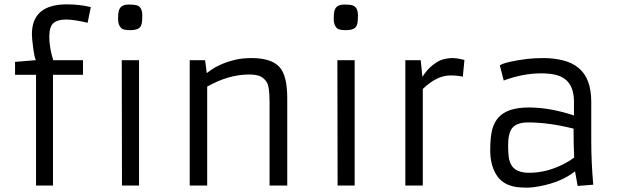

<svg xmlns="http://www.w3.org/2000/svg" viewBox="-20 -860 2873 890"><path d="M226.6 -581.1H364.7V-513.2H225.6V0H147V-513.2H49.8V-573.2L146 -581.1Q139.6 -594.2 133.8 -638.2Q127.9 -682.1 127.9 -701.2Q127.9 -839.8 290 -839.8Q348.6 -839.8 400.9 -827.1L386.2 -754.4Q322.8 -769.5 285.2 -769.5Q247.6 -769.5 228 -753.2Q208.5 -736.8 208.5 -688.7Q208.5 -640.6 226.6 -581.1Z M584 -720.2Q551.3 -720.2 542 -729.5Q527.3 -744.6 527.3 -771.2Q527.3 -797.9 530.5 -809.3Q533.7 -820.8 540 -827.1Q551.8 -838.9 575.9 -838.9Q600.1 -838.9 610.6 -836.4Q621.1 -834 627.9 -827.1Q639.6 -815.4 639.6 -788.8Q639.6 -762.2 637 -750.7Q634.3 -739.3 627.9 -732.4Q615.7 -720.2 584 -720.2ZM544.4 -581.1H624.5V0H545.4Z M1134.3 -514.6Q1039.1 -514.6 940.4 -458.5V0H859.4V-581.1H930.7L938.5 -521Q991.7 -564.5 1070.8 -583Q1103 -590.8 1146.5 -590.8Q1189.9 -590.8 1223.1 -580.8Q1256.3 -570.8 1275.9 -548.8Q1311.5 -509.3 1311.5 -404.8V0H1229.5V-389.6Q1229.5 -460 1215.8 -480.2Q1202.1 -500.5 1183.3 -507.6Q1164.6 -514.6 1134.3 -514.6Z M1583.5 -720.2Q1550.8 -720.2 1541.5 -729.5Q1526.9 -744.6 1526.9 -771.2Q1526.9 -797.9 1530 -809.3Q1533.2 -820.8 1539.6 -827.1Q1551.3 -838.9 1575.4 -838.9Q1599.6 -838.9 1610.1 -836.4Q1620.6 -834 1627.4 -827.1Q1639.2 -815.4 1639.2 -788.8Q1639.2 -762.2 1636.5 -750.7Q1633.8 -739.3 1627.4 -732.4Q1615.2 -720.2 1583.5 -720.2ZM1543.9 -581.1H1624V0H1544.9Z M2067.4 -510.3Q2004.9 -510.3 1939.9 -447.8V0H1858.9V-581.1H1930.2L1938 -503.9Q1960.9 -539.6 1987.5 -559.6Q2014.2 -579.6 2031.2 -584Q2055.7 -590.8 2077.6 -590.8Q2099.6 -590.8 2132.8 -582L2125.5 -504.4Q2100.6 -510.3 2067.4 -510.3Z M2720.7 -206.1Q2720.7 -108.9 2730 -3.9L2657.7 2L2645.5 -65.9Q2583.5 -16.1 2481.4 3.4Q2448.2 9.8 2422.4 9.8Q2396.5 9.8 2376.7 7.3Q2356.9 4.9 2338.6 -2.2Q2320.3 -9.3 2304.7 -22Q2289.1 -34.7 2277.3 -55.7Q2252.4 -100.1 2252.4 -162.4Q2252.4 -224.6 2261.5 -259Q2270.5 -293.5 2291.5 -316.4Q2333 -361.8 2431.2 -361.8Q2529.3 -361.8 2640.6 -324.7V-388.2Q2640.6 -494.1 2553.2 -513.7Q2524.9 -520 2488.3 -520Q2404.8 -520 2314.9 -486.8L2296.9 -557.1Q2321.8 -573.7 2423.8 -586.9Q2456.1 -590.8 2501.2 -590.8Q2546.4 -590.8 2589.8 -580.1Q2633.3 -569.3 2662.1 -544.9Q2720.7 -496.6 2720.7 -388.2ZM2638.7 -263.7Q2524.4 -292.5 2427.7 -292.5Q2368.2 -292.5 2348.6 -258.3Q2335.4 -234.4 2335.4 -187.5Q2335.4 -140.6 2340.6 -119.6Q2345.7 -98.6 2357.4 -85Q2380.4 -59.1 2433.1 -59.1Q2515.6 -59.1 2596.7 -101.6Q2621.6 -114.3 2641.6 -129.9Q2638.7 -182.6 2638.7 -263.7Z"/></svg>

Font: Armata
Style: Regular
Weight: 400
Designer: Viktoriya Grabowska
Foundry: Viktoriya Grabowska
Version: Version 1.003